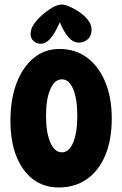

<svg xmlns="http://www.w3.org/2000/svg" viewBox="-20 -824 540 847"><path d="M239 3Q174 3 126.5 -32.5Q79 -68 52.5 -134Q26 -200 26 -291Q26 -386 53 -457Q80 -528 128.5 -568Q177 -608 242 -608Q313 -608 364.5 -569.5Q416 -531 444.5 -462Q473 -393 473 -301Q473 -207 444.5 -139Q416 -71 363.5 -34Q311 3 239 3ZM253 -152Q285 -152 303 -195.5Q321 -239 321 -313Q321 -387 303 -430.5Q285 -474 253 -474Q221 -474 202 -430.5Q183 -387 183 -313Q183 -239 202 -195.5Q221 -152 253 -152ZM254 -804Q267 -804 291 -793Q315 -782 338 -765Q360 -748 372 -730.5Q384 -713 384 -692Q384 -666 367.5 -651Q351 -636 328 -636Q303 -636 282 -660Q261 -684 244 -726Q222 -676 202 -653.5Q182 -631 161 -631Q141 -631 128 -643Q115 -655 115 -674Q115 -695 127.5 -714.5Q140 -734 163 -755Q189 -778 211.5 -791Q234 -804 254 -804Z"/></svg>

Font: DynaPuff Condensed Medium
Style: Regular
Weight: 500
Width: 3
Designer: Toshi Omagari, Jennifer Daniel
Foundry: Google Fonts
Version: Version 2.000; ttfautohint (v1.8.4.7-5d5b)